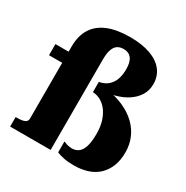

<svg xmlns="http://www.w3.org/2000/svg" viewBox="-173 -894 1014 1047"><g transform="rotate(30 334.5 -370.0)"><path d="M15 -513H151V-443H15ZM352 -422 412 -449 411 -411 379 -440Q441 -431 489.5 -409.5Q538 -388 572 -355.5Q606 -323 623.5 -281.5Q641 -240 641 -192Q641 -142 626 -104.5Q611 -67 583.5 -41Q556 -15 517 -2.5Q478 10 431 10Q396 10 367 4Q338 -2 323 -9V-77Q327 -77 334.5 -73.5Q342 -70 353.5 -67.5Q365 -65 378 -65Q399 -65 416.5 -77Q434 -89 444 -119Q454 -149 454 -201Q454 -244 444 -277Q434 -310 417 -334Q400 -358 377 -372Q354 -386 327 -388H323V-453Q343 -456 360.5 -465.5Q378 -475 391 -491.5Q404 -508 411 -532Q418 -556 418 -588Q418 -632 401 -654Q384 -676 352 -676Q329 -676 313.5 -666Q298 -656 289.5 -632.5Q281 -609 281 -567V0H26V-60H37Q66 -60 82 -67Q98 -74 98 -92V-546Q98 -613 126.5 -658.5Q155 -704 211 -727Q267 -750 350 -750Q425 -750 478 -731Q531 -712 559 -676Q587 -640 587 -591Q587 -551 568 -520Q549 -489 516 -467Q483 -445 440.5 -433.5Q398 -422 352 -422Z"/></g></svg>

Font: Roboto Serif 36pt
Style: Bold
Weight: 700
Version: Version 1.008